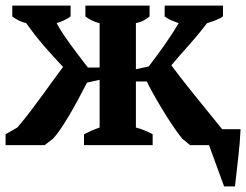

<svg xmlns="http://www.w3.org/2000/svg" viewBox="-20 -520 882 688"><path d="M633 -23Q616 -44 597 -72.5Q578 -101 560.5 -130Q543 -159 528.5 -185Q514 -211 506 -228H467V-63Q498 -55 527 -39V0H281V-39Q295 -46 308.5 -52Q322 -58 337 -63V-234L292 -224Q284 -210 271 -184.5Q258 -159 241.5 -130Q225 -101 206.5 -72Q188 -43 170 -23L140 0H0V-39L42 -63Q67 -92 90.5 -123Q114 -154 135 -183Q156 -212 174 -237Q192 -262 206 -280Q170 -318 138 -355Q106 -392 74 -437Q48 -443 24 -461V-500H233V-461Q214 -447 183 -437Q196 -413 209 -394Q222 -375 235 -357Q248 -339 262.5 -320.5Q277 -302 295 -278H337V-437Q320 -441 308.5 -447Q297 -453 286 -461V-500H516V-461Q506 -453 495.5 -447Q485 -441 467 -437V-272L513 -282Q531 -306 544.5 -324Q558 -342 570 -359.5Q582 -377 594 -395Q606 -413 620 -437Q606 -442 594 -447Q582 -452 570 -461V-500H779V-461Q762 -449 722 -437Q690 -395 658 -359.5Q626 -324 594 -286Q607 -268 628 -241Q649 -214 674 -183Q699 -152 725.5 -119.5Q752 -87 776 -57H842Q840 -9 833.5 46Q827 101 822 148H783L729 0H661Z"/></svg>

Font: PT Serif
Style: Bold
Weight: 700
Designer: A.Korolkova, O.Umpeleva, V.Yefimov
Foundry: ParaType Ltd
Version: Version 1.000W OFL; ttfautohint (v1.6)